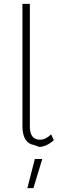

<svg xmlns="http://www.w3.org/2000/svg" viewBox="-20 -762 310 997"><path d="M183 1 182.5 0.5Q180 -1 173 -3Q166 -5 156.5 -9Q99 -18.5 96.5 -102V-742H135V-105Q135 -36.5 187.5 -36.5Q217 -36.5 245.5 -64.5L259.5 -34Q220 1 181.5 1ZM153.5 215H122L161 63.5H199.5Z"/></svg>

Font: Argentum Novus ExtraLight
Style: Regular
Weight: 250
Designer: Julieta Ulanovsky (font) & Cristiano Sobral (main changes)
Foundry: Julieta Ulanovsky (font) & Cristiano Sobral (main changes)
Version: Version 3.00;November 27, 2020;FontCreator 13.0.0.2655 64-bi